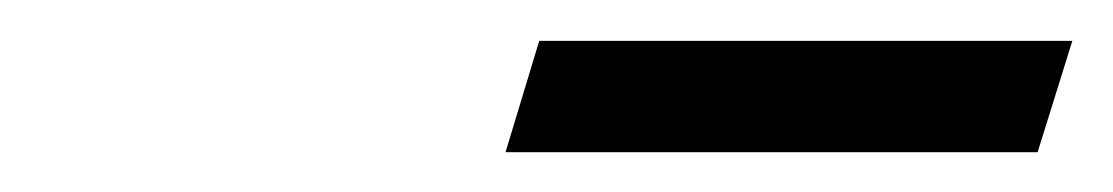

<svg xmlns="http://www.w3.org/2000/svg" viewBox="-20 -656 545 94"><path d="M227.5 -581.5 244 -636H505L488 -581.5Z"/></svg>

Font: Newsreader 36pt SemiBold
Style: Italic
Weight: 600
Italic angle: -17°
Designer: Hugues Gentile
Foundry: Production Type
Version: Version 1.003